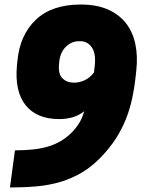

<svg xmlns="http://www.w3.org/2000/svg" viewBox="-20 -814 640 848"><path d="M46 -150Q91 -150 127 -154Q163 -158 193 -167Q223 -176 248.5 -191Q274 -206 297 -229Q314 -246 328.5 -268.5Q343 -291 352 -323Q329 -304 300.5 -296Q272 -288 242 -288Q142 -288 93 -349.5Q44 -411 55 -526L57 -546Q68 -660 138.5 -727Q209 -794 337 -794Q406 -794 455.5 -772.5Q505 -751 535.5 -712.5Q566 -674 577.5 -620.5Q589 -567 582 -503L580 -484Q574 -427 563.5 -378.5Q553 -330 535.5 -286.5Q518 -243 492 -202.5Q466 -162 428 -122Q387 -79 342.5 -52.5Q298 -26 248 -11Q198 4 142.5 9Q87 14 24 14ZM310 -449Q330 -449 353.5 -459.5Q377 -470 395 -494L398 -519Q405 -576 386 -604Q367 -632 335 -632H329Q297 -632 272 -608.5Q247 -585 242 -544L241 -533Q236 -488 255.5 -468.5Q275 -449 305 -449Z"/></svg>

Font: Tanohe Sans Black
Style: Italic
Weight: 900
Designer: Village Type and Design LLC & Cristiano Sobral
Foundry: Cooper Hewitt Smithsonian Design Museum
Version: Version 1.00;January 12, 2020;FontCreator 12.0.0.2547 64-bit